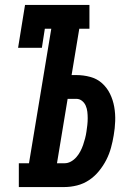

<svg xmlns="http://www.w3.org/2000/svg" viewBox="-20 -755 540 775"><path d="M56 0V-96H97L187 -639H161L149 -562H53L81 -735H341V-639H300L269 -452H288Q317 -452 344.5 -444.5Q372 -437 392 -419Q412 -401 424 -376.5Q436 -352 441 -324Q446 -296 445 -266.5Q444 -237 439 -209Q435 -184 428 -158.5Q421 -133 409 -109.5Q397 -86 379.5 -64.5Q362 -43 339.5 -28Q317 -13 291 -6.5Q265 0 240 0ZM210 -96H240Q254 -96 266.5 -103Q279 -110 288.5 -121Q298 -132 304.5 -144.5Q311 -157 315.5 -170Q320 -183 323.5 -196.5Q327 -210 329 -224Q331 -237 332.5 -250.5Q334 -264 334 -277.5Q334 -291 332.5 -304Q331 -317 326 -328.5Q321 -340 311 -348Q301 -356 288 -356H253Z"/></svg>

Font: Iosevka Gothic
Style: Bold Italic
Weight: 700
Italic angle: -9°
Monospace: yes
Designer: Belleve Invis
Foundry: Belleve Invis
Version: Version 15.5.1; ttfautohint (v1.8.4)